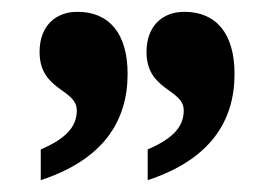

<svg xmlns="http://www.w3.org/2000/svg" viewBox="-20 -667 465 325"><path d="M49 -362C155 -397 196 -462 196 -542C196 -610 165 -647 111 -647C74 -647 47 -623 47 -579C47 -513 110 -517 110 -480C110 -450 88 -431 49 -414ZM230 -362C336 -397 377 -462 377 -542C377 -610 346 -647 292 -647C255 -647 228 -623 228 -579C228 -513 291 -517 291 -480C291 -450 269 -431 230 -414Z"/></svg>

Font: Noto Serif Hebrew Condensed Extra
Style: Regular
Weight: 800
Width: 3
Designer: Monotype Design Team
Foundry: Monotype Imaging Inc.
Version: Version 1.901